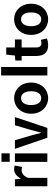

<svg xmlns="http://www.w3.org/2000/svg" viewBox="1212 -2050 852 3315"><g transform="rotate(-90 1637.5 -392.0)"><path d="M199 -560H79V0H225V-334C257 -415 310 -444 354 -444C377 -444 393 -442 412 -435L438 -562C421 -569 403 -574 372 -574C312 -574 254 -534 213 -461H209Z M502 -650H648V-792H502ZM501 -560V0H647V-560Z M956 -281 874 -560H726L917 0H1087L1274 -560H1133L1051 -281C1036 -225 1021 -168 1006 -111H1001C986 -168 971 -225 956 -281Z M1601 14C1741 14 1870 -95 1870 -279C1870 -466 1741 -574 1601 -574C1461 -574 1332 -466 1332 -279C1332 -95 1461 14 1601 14ZM1601 -106C1525 -106 1482 -174 1482 -279C1482 -387 1525 -454 1601 -454C1677 -454 1720 -387 1720 -279C1720 -174 1677 -106 1601 -106Z M1993 -798V0H2139V-798Z M2513 14C2562 14 2600 4 2631 -7L2607 -114C2592 -107 2571 -102 2552 -102C2501 -102 2476 -133 2476 -196V-444H2614V-560H2476V-710H2353L2336 -560L2250 -553V-444H2329V-196C2329 -70 2380 14 2513 14Z M2962 14C3102 14 3231 -95 3231 -279C3231 -466 3102 -574 2962 -574C2822 -574 2693 -466 2693 -279C2693 -95 2822 14 2962 14ZM2962 -106C2886 -106 2843 -174 2843 -279C2843 -387 2886 -454 2962 -454C3038 -454 3081 -387 3081 -279C3081 -174 3038 -106 2962 -106Z"/></g></svg>

Font: Bithumb Trading Sans Bold
Style: Bold
Weight: 700
Designer: Ham Hyungwon
Foundry: Bithumb
Version: Version 0.500;FEAKit 1.0